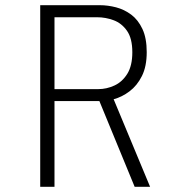

<svg xmlns="http://www.w3.org/2000/svg" viewBox="-20 -720 690 740"><path d="M135 0V-700H364.5Q395.5 -700 427.2 -691.8Q459 -683.5 485.8 -663.5Q512.5 -643.5 529 -608.2Q545.5 -573 545.5 -519Q545.5 -464 527 -427Q508.5 -390 479.2 -368Q450 -346 418 -337.5L558.5 0H499L363 -330.5H190V0ZM190 -376.5H358.5Q391 -376.5 421.2 -390.5Q451.5 -404.5 470.8 -435.8Q490 -467 490 -518.5Q490 -572 469.5 -601.2Q449 -630.5 418 -642Q387 -653.5 354.5 -653.5H190Z"/></svg>

Font: Trispace ExtraLight
Style: Regular
Weight: 200
Designer: Tyler Finck
Foundry: Etcetera Type Company
Version: Version 1.210; ttfautohint (v1.8.3)